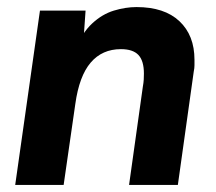

<svg xmlns="http://www.w3.org/2000/svg" viewBox="-20 -523 610 543"><path d="M23 0 93 -493H222L214 -379L193 -383Q212 -430 240.5 -456.5Q269 -483 302 -493Q335 -503 366 -503Q445 -503 487.5 -463Q530 -423 530 -354Q530 -347 530 -338.5Q530 -330 528 -321L483 0H345L384 -278Q386 -289 386.5 -297.5Q387 -306 387 -315Q387 -351 371.5 -367.5Q356 -384 322 -384Q269 -384 236.5 -346Q204 -308 193 -229L160 0Z"/></svg>

Font: Hanken Grotesk ExtraBold
Style: Italic
Weight: 800
Italic angle: -8°
Designer: Alfredo Marco Pradil
Foundry: Hanken Design Co.
Version: Version 3.013